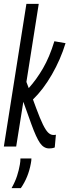

<svg xmlns="http://www.w3.org/2000/svg" viewBox="-25 -760 360 996"><path d="M-5 0 112 -740H176L112 -335L124 -303Q164 -347 198 -405.5Q232 -464 257 -546L315 -536Q289 -451 244 -373Q199 -295 146 -244L163 -198Q183 -144 197.5 -114.5Q212 -85 224 -73Q236 -61 249 -60Q255 -59 265 -61L259 5Q251 8 244 9Q237 10 230 10Q202 10 182.5 -18Q163 -46 138 -115L96 -232L59 0ZM81 62H138Q138 73 135 88Q122 160 83 216H35Q54 182 63.5 152.5Q73 123 78 94Q81 78 81 62Z"/></svg>

Font: Georama ExtraCondensed
Style: Italic
Weight: 400
Width: 2
Italic angle: -9°
Designer: Jean-Baptiste Levee
Foundry: Production Type
Version: Version 1.000